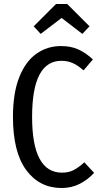

<svg xmlns="http://www.w3.org/2000/svg" viewBox="-20 -931 506 963"><path d="M446 -633 399 -578Q371 -603 345 -614.5Q319 -626 288 -626Q141 -626 141 -345Q141 -65 291 -65Q325 -65 350.5 -78.5Q376 -92 403 -117L452 -64Q422 -31 381 -9.5Q340 12 289 12Q178 12 111.5 -78Q45 -168 45 -345Q45 -464 76.5 -543.5Q108 -623 162.5 -661.5Q217 -700 286 -700Q335 -700 372 -683.5Q409 -667 446 -633ZM149 -799 261 -911H317L429 -799L393 -761L289 -841L184 -761Z"/></svg>

Font: Fira Sans Compressed
Style: Regular
Weight: 400
Width: 1
Designer: bBox Type GmbH & Carrois Corporate GbR & Edenspiekermann AG
Foundry: bBox Type GmbH & Carrois Corporate GbR & Edenspiekermann AG
Version: Version 4.301